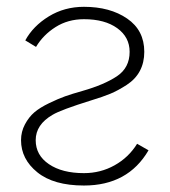

<svg xmlns="http://www.w3.org/2000/svg" viewBox="-20 -538 508 575"><path d="M43 -118.2Q43 -143.6 54.7 -165.5Q66.4 -187.5 83 -201.7Q99.6 -215.8 127 -229Q154.3 -242.2 174.8 -249.5Q195.3 -256.8 226.6 -265.6Q292 -284.2 330.1 -309.6Q368.2 -335 368.2 -382.8Q368.2 -426.8 331.1 -453.6Q293.9 -480.5 231.4 -480.5Q183.6 -480.5 146.5 -457Q109.4 -433.6 87.9 -397.5L55.7 -417Q79.1 -460 126 -488.8Q172.9 -517.6 231.4 -517.6Q309.6 -517.6 360.8 -482.4Q412.1 -447.3 412.1 -382.8Q412.1 -350.6 398.9 -325.7Q385.7 -300.8 359.4 -283.7Q333 -266.6 310.5 -257.3Q288.1 -248 252.9 -237.3Q162.1 -209 137.7 -194.3Q86.9 -165 86.9 -118.2Q86.9 -73.2 126.5 -46.4Q166 -19.5 231.4 -19.5Q281.2 -19.5 323.2 -43Q365.2 -66.4 390.6 -107.4L424.8 -87.9Q363.3 17.6 231.4 17.6Q140.6 17.6 91.8 -22Q43 -61.5 43 -118.2Z"/></svg>

Font: Gothic A1 ExtraLight
Style: Regular
Weight: 275
Designer: HanYang I&C Co.,Ltd.
Foundry: HanYang I&C Co.,Ltd.
Version: Version 2.50